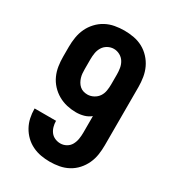

<svg xmlns="http://www.w3.org/2000/svg" viewBox="-182 -845 863 955"><g transform="rotate(30 250.0 -367.5)"><path d="M253 8Q227 8 201.5 3.5Q176 -1 152.5 -12.5Q129 -24 110.5 -42Q92 -60 79.5 -82.5Q67 -105 61.5 -130.5Q56 -156 56 -182Q56 -182 56 -182.5Q56 -183 56 -184H180Q180 -183 179.5 -183Q179 -183 179 -183Q179 -167 183.5 -151Q188 -135 197.5 -122.5Q207 -110 222 -103.5Q237 -97 253 -97Q271 -97 287 -106Q303 -115 311.5 -130.5Q320 -146 323 -164Q326 -182 326 -200V-296Q309 -282 287.5 -276Q266 -270 243 -270Q217 -270 190.5 -276Q164 -282 140.5 -295.5Q117 -309 98.5 -329Q80 -349 69 -373.5Q58 -398 54 -424.5Q50 -451 50 -478V-535Q50 -562 54.5 -589.5Q59 -617 70.5 -641.5Q82 -666 101 -686.5Q120 -707 144 -720Q168 -733 195.5 -738Q223 -743 250 -743Q277 -743 304.5 -738Q332 -733 356 -720Q380 -707 399 -686.5Q418 -666 429.5 -641.5Q441 -617 445.5 -589.5Q450 -562 450 -535V-200Q450 -173 446 -146Q442 -119 430.5 -94Q419 -69 400.5 -48.5Q382 -28 358 -15Q334 -2 307 3Q280 8 253 8ZM248 -375Q266 -375 283 -384Q300 -393 310 -408Q320 -423 323 -441.5Q326 -460 326 -478V-535Q326 -553 323 -571Q320 -589 310.5 -604.5Q301 -620 284.5 -629Q268 -638 250 -638Q232 -638 215.5 -629Q199 -620 189.5 -604.5Q180 -589 177 -571Q174 -553 174 -535V-478Q174 -466 175 -454Q176 -442 179.5 -430.5Q183 -419 189 -408.5Q195 -398 204 -390Q213 -382 224.5 -378.5Q236 -375 248 -375Z"/></g></svg>

Font: Iosevka SS04 Extrabold
Style: Regular
Weight: 800
Monospace: yes
Designer: Belleve Invis
Foundry: Belleve Invis
Version: Version 19.0.0; ttfautohint (v1.8.4)